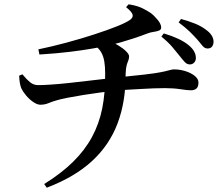

<svg xmlns="http://www.w3.org/2000/svg" viewBox="-20 -809 1040 891"><path d="M861 -510Q848 -510 838 -520.5Q828 -531 814 -549Q799 -568 780 -590.5Q761 -613 729 -639L740 -654Q777 -643 807 -629Q837 -615 857 -598Q889 -571 889 -540Q889 -527 881 -518.5Q873 -510 861 -510ZM185 45Q264 -4 318.5 -57.5Q373 -111 406.5 -172.5Q440 -234 454.5 -306.5Q469 -379 468 -468Q468 -500 464 -524Q460 -548 449.5 -566.5Q439 -585 418 -599L480 -619Q506 -612 528.5 -598.5Q551 -585 565 -571Q579 -557 579 -548Q579 -536 575 -527Q571 -518 567.5 -505Q564 -492 563 -466Q564 -339 526 -237.5Q488 -136 407 -61.5Q326 13 197 62ZM167 -323Q153 -323 134.5 -335.5Q116 -348 101 -366Q86 -384 79 -399Q70 -421 69 -458L84 -464Q104 -440 120 -427Q136 -414 157 -414Q180 -414 217 -416.5Q254 -419 296.5 -423.5Q339 -428 380 -433Q421 -438 453.5 -441.5Q486 -445 504 -447Q543 -452 579.5 -455.5Q616 -459 646.5 -462.5Q677 -466 697 -469Q729 -474 745.5 -478Q762 -482 771 -484.5Q780 -487 788 -487Q814 -487 840 -479Q866 -471 883.5 -457Q901 -443 901 -426Q901 -407 892 -398.5Q883 -390 865 -390Q850 -390 817.5 -395Q785 -400 745 -400Q721 -400 692.5 -399Q664 -398 632.5 -396Q601 -394 570.5 -392.5Q540 -391 514 -388Q486 -385 447.5 -380Q409 -375 368.5 -368.5Q328 -362 294.5 -355.5Q261 -349 245 -344Q223 -338 205.5 -330.5Q188 -323 167 -323ZM158 -580Q221 -593 288 -611Q355 -629 416.5 -649Q478 -669 523 -687Q568 -705 585 -718Q598 -728 595.5 -740.5Q593 -753 565 -776L577 -789Q615 -783 638 -772Q661 -761 679 -749Q696 -736 712 -716.5Q728 -697 728 -681Q728 -671 717.5 -667Q707 -663 692.5 -661Q678 -659 665 -654Q631 -641 600.5 -631Q570 -621 540.5 -612.5Q511 -604 477 -597Q451 -591 408 -583.5Q365 -576 304.5 -568.5Q244 -561 163 -556ZM943 -584Q930 -584 920.5 -595.5Q911 -607 896 -625Q880 -643 860.5 -662Q841 -681 809 -705L820 -721Q859 -710 886 -699Q913 -688 933 -673Q971 -647 971 -615Q971 -603 964.5 -593.5Q958 -584 943 -584Z"/></svg>

Font: Noto Serif KR SemiBold
Style: Regular
Weight: 600
Designer: Ryoko NISHIZUKA 西塚涼子 (kana & ideographs); Frank Grießhammer (Latin, Greek & Cyrillic); Wenlong ZHANG 张文龙 (bopomofo); San
Foundry: Adobe
Version: Version 2.003-H1;hotconv 1.1.1;makeotfexe 2.6.0